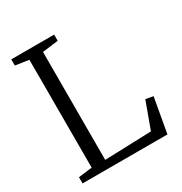

<svg xmlns="http://www.w3.org/2000/svg" viewBox="-173 -870 944 997"><g transform="rotate(-30 299.0 -371.5)"><path d="M34.5 0V-37L116.5 -47.5V-694L36 -706V-743H293V-706L198 -694L197.5 -47L477 -56.5L535.5 -216L580.5 -208L543.5 0Z"/></g></svg>

Font: Merriweather 48pt Light
Style: Regular
Weight: 300
Version: Version 2.100